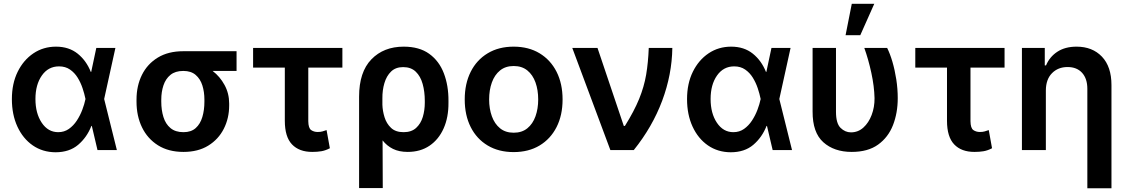

<svg xmlns="http://www.w3.org/2000/svg" viewBox="-20 -802 6026 1026"><path d="M276.4 11.7Q207.5 11.2 155 -25.1Q102.5 -61.5 73 -125.5Q43.5 -189.5 43.5 -272.5Q43.5 -355.5 74.5 -418.5Q105.5 -481.4 158.7 -517.1Q211.9 -552.7 279.3 -552.7Q348.1 -552.7 394.8 -515.4Q441.4 -478 465.3 -417.5H467.3L494.6 -545.9H596.7L536.6 -272.9L604.5 0H501L470.7 -128.9H468.3Q444.3 -67.9 397.5 -28.1Q350.6 11.7 276.4 11.7ZM437 -272.9 436.5 -274.4Q431.2 -300.8 421.1 -330.8Q411.1 -360.8 394.8 -387.2Q378.4 -413.6 354 -430.4Q329.6 -447.3 295.4 -447.3Q237.8 -447.3 203.6 -398.4Q169.4 -349.6 169.4 -272.9Q169.4 -196.3 203.1 -146Q236.8 -95.7 291 -95.7Q323.2 -95.7 347.9 -113Q372.6 -130.4 390.4 -157.5Q408.2 -184.6 419.7 -215.1Q431.2 -245.6 436.5 -271.5Z M709.5 -258.8V-269.5Q709.5 -343.3 738.5 -401.9Q767.6 -460.4 823.5 -494.4Q879.4 -528.3 959 -528.3H1244.1V-422.9H1116.2Q1155.3 -393.1 1179.9 -347.9Q1204.6 -302.7 1204.6 -249V-238.3Q1204.6 -170.4 1176 -114Q1147.5 -57.6 1093 -23.9Q1038.6 9.8 960.4 9.8Q880.4 9.8 824.2 -25.6Q768.1 -61 738.8 -121.6Q709.5 -182.1 709.5 -258.8ZM841.8 -269.5V-258.8Q841.8 -213.9 853.3 -176.8Q864.7 -139.6 890.9 -117.7Q917 -95.7 960.4 -95.7Q1001.5 -95.7 1025.9 -117.7Q1050.3 -139.6 1061.3 -176.8Q1072.3 -213.9 1072.3 -258.8V-269.5Q1072.3 -311 1061.3 -345.7Q1050.3 -380.4 1025.6 -401.6Q1001 -422.9 960 -422.9H959Q916.5 -422.9 890.9 -401.9Q865.2 -380.9 853.5 -345.9Q841.8 -311 841.8 -269.5Z M1809.6 -545.9V-440.9H1627.4V-154.3Q1627.9 -117.2 1642.8 -106.9Q1657.7 -96.7 1677.7 -96.7Q1692.9 -96.7 1703.6 -99.9Q1714.4 -103 1725.1 -106.9L1742.7 -9.8Q1719.2 2.4 1697.5 6.1Q1675.8 9.8 1648.4 9.8Q1578.6 9.8 1540.3 -30.5Q1502 -70.8 1502 -156.7V-440.9H1332.5V-545.9Z M1898.9 203.1V-285.6Q1898.9 -417 1964.6 -484.9Q2030.3 -552.7 2137.2 -552.7Q2220.7 -552.7 2273.7 -514.4Q2326.7 -476.1 2351.8 -410.4Q2377 -344.7 2376.5 -262.7V-252.9Q2377 -174.8 2350.6 -115.7Q2324.2 -56.6 2275.4 -23.4Q2226.6 9.8 2158.7 9.8Q2112.8 9.8 2080.1 -6.3Q2047.4 -22.5 2024.4 -51.8L2025.4 203.1ZM2023.4 -242.2Q2024.4 -209.5 2034.9 -175.5Q2045.4 -141.6 2069.6 -118.7Q2093.8 -95.7 2136.7 -95.7Q2178.7 -95.7 2203.6 -118.4Q2228.5 -141.1 2239.3 -177Q2250 -212.9 2250 -252.9V-262.7Q2250 -312.5 2238.5 -353.5Q2227.1 -394.5 2201.7 -418.9Q2176.3 -443.4 2134.3 -443.4Q2094.2 -443.4 2069.8 -419.7Q2045.4 -396 2034.2 -357.9Q2022.9 -319.8 2023.4 -276.4Z M2724.6 10.7Q2645 10.7 2586.2 -24.4Q2527.3 -59.6 2495.4 -122.8Q2463.4 -186 2463.4 -270.5Q2463.4 -355 2495.4 -418.5Q2527.3 -481.9 2586.2 -517.3Q2645 -552.7 2724.6 -552.7Q2804.7 -552.7 2863.3 -517.3Q2921.9 -481.9 2954.1 -418.5Q2986.3 -355 2986.3 -270.5Q2986.3 -186 2954.1 -122.8Q2921.9 -59.6 2863.3 -24.4Q2804.7 10.7 2724.6 10.7ZM2725.1 -92.8Q2769 -92.8 2798.1 -116.5Q2827.1 -140.1 2841.6 -180.7Q2856 -221.2 2856 -270.5Q2856 -320.8 2841.6 -361.3Q2827.1 -401.9 2798.1 -425.5Q2769 -449.2 2725.1 -449.2Q2681.2 -449.2 2652.1 -425.5Q2623 -401.9 2608.4 -361.3Q2593.8 -320.8 2593.8 -270.5Q2593.8 -221.2 2608.4 -180.7Q2623 -140.1 2652.1 -116.5Q2681.2 -92.8 2725.1 -92.8Z M3241.7 0 3038.1 -545.9H3172.9L3313.5 -128.9H3319.3Q3368.7 -208 3395.3 -273.2Q3421.9 -338.4 3432.9 -403.1Q3443.8 -467.8 3446.8 -545.9H3572.8Q3570.8 -403.8 3518.6 -263.9Q3466.3 -124 3366.7 0Z M3884.3 11.7Q3815.4 11.2 3762.9 -25.1Q3710.4 -61.5 3680.9 -125.5Q3651.4 -189.5 3651.4 -272.5Q3651.4 -355.5 3682.4 -418.5Q3713.4 -481.4 3766.6 -517.1Q3819.8 -552.7 3887.2 -552.7Q3956.1 -552.7 4002.7 -515.4Q4049.3 -478 4073.2 -417.5H4075.2L4102.5 -545.9H4204.6L4144.5 -272.9L4212.4 0H4108.9L4078.6 -128.9H4076.2Q4052.2 -67.9 4005.4 -28.1Q3958.5 11.7 3884.3 11.7ZM4044.9 -272.9 4044.4 -274.4Q4039.1 -300.8 4029.1 -330.8Q4019 -360.8 4002.7 -387.2Q3986.3 -413.6 3961.9 -430.4Q3937.5 -447.3 3903.3 -447.3Q3845.7 -447.3 3811.5 -398.4Q3777.3 -349.6 3777.3 -272.9Q3777.3 -196.3 3811 -146Q3844.7 -95.7 3898.9 -95.7Q3931.2 -95.7 3955.8 -113Q3980.5 -130.4 3998.3 -157.5Q4016.1 -184.6 4027.6 -215.1Q4039.1 -245.6 4044.4 -271.5Z M4322.3 -545.9H4447.3V-204.6Q4447.3 -142.6 4471.7 -118.7Q4496.1 -94.7 4527.3 -94.7Q4565.4 -94.7 4593.8 -120.4Q4622.1 -146 4637.9 -187.7Q4653.8 -229.5 4653.3 -277.3Q4651.9 -340.8 4636.2 -412.8Q4620.6 -484.9 4598.6 -545.9H4720.7Q4735.8 -516.1 4748.8 -472.2Q4761.7 -428.2 4769.5 -377.9Q4777.3 -327.6 4777.3 -277.3Q4777.3 -198.7 4752 -133.5Q4726.6 -68.4 4672.4 -29.3Q4618.2 9.8 4531.2 9.8Q4437.5 9.8 4379.6 -42Q4321.8 -93.8 4322.3 -206.1ZM4498.5 -613.8 4531.7 -781.7H4651.9L4577.1 -613.8Z M5348.1 -545.9V-440.9H5166V-154.3Q5166.5 -117.2 5181.4 -106.9Q5196.3 -96.7 5216.3 -96.7Q5231.4 -96.7 5242.2 -99.9Q5252.9 -103 5263.7 -106.9L5281.2 -9.8Q5257.8 2.4 5236.1 6.1Q5214.4 9.8 5187 9.8Q5117.2 9.8 5078.9 -30.5Q5040.5 -70.8 5040.5 -156.7V-440.9H4871.1V-545.9Z M5568.8 -319.3V0H5440.9V-545.9H5563V-452.6H5569.8Q5588.9 -498.5 5630.4 -525.6Q5671.9 -552.7 5732.9 -552.7Q5817.4 -552.7 5868.4 -499.3Q5919.4 -445.8 5919.4 -347.2V204.1H5790.5V-327.1Q5790.5 -381.8 5762.5 -412.8Q5734.4 -443.8 5684.6 -443.8Q5634.3 -443.8 5601.8 -411.1Q5569.3 -378.4 5568.8 -319.3Z"/></svg>

Font: Inter Semi Bold
Style: Regular
Weight: 600
Designer: Rasmus Andersson
Foundry: rsms
Version: Version 4.000;git-e0f93cc